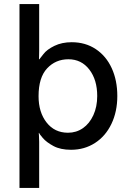

<svg xmlns="http://www.w3.org/2000/svg" viewBox="-20 -726 640 946"><path d="M173 -706V-476Q173 -459 172.5 -448Q172 -437 172 -434H174Q177 -437 194 -459.5Q211 -482 248 -500Q285 -518 333 -518Q401 -518 452 -484Q503 -450 530.5 -390Q558 -330 558 -253Q558 -176 529 -115.5Q500 -55 448 -21.5Q396 12 330 12Q278 12 243.5 -6.5Q209 -25 191 -46Q173 -67 173 -71H171Q171 -68 172 -56.5Q173 -45 173 -27V200H76V-706ZM315 -72Q356 -72 388.5 -94.5Q421 -117 440 -158.5Q459 -200 459 -253Q459 -333 420 -383.5Q381 -434 317 -434Q254 -434 212 -389Q170 -344 170 -252Q170 -173 209.5 -122.5Q249 -72 315 -72Z"/></svg>

Font: Museo Sans Medium
Style: Regular
Weight: 500
Designer: Jos Buivenga
Foundry: Jos Buivenga & Rosetta Type Foundry (extension, remastering)
Version: Version 3.600;PS 1.000;hotconv 1.0.88;makeotf.lib2.5.647800;